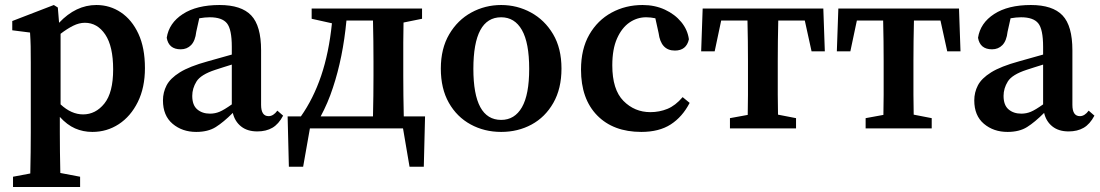

<svg xmlns="http://www.w3.org/2000/svg" viewBox="-20 -513 4393 767"><path d="M32 234V193L101 180Q102 136 102.5 95Q103 54 103 16V-263Q103 -304 102.5 -328.5Q102 -353 100 -383L29 -392V-429L195 -493L211 -483L216 -422Q283 -493 365 -493Q419 -493 463 -463.5Q507 -434 533 -378Q559 -322 559 -241Q559 -163 530.5 -105.5Q502 -48 454.5 -17Q407 14 349 14Q312 14 280 0Q248 -14 219 -46V15Q219 53 219.5 93.5Q220 134 221 178L300 193V234ZM319 -422Q296 -422 272 -410Q248 -398 222 -378V-96Q265 -56 312 -56Q362 -56 397 -99.5Q432 -143 432 -236Q432 -328 400.5 -375Q369 -422 319 -422Z M1008 12Q968 12 943 -8Q918 -28 910 -62Q873 -25 842 -5.5Q811 14 764 14Q708 14 669.5 -18.5Q631 -51 631 -112Q631 -144 645.5 -172Q660 -200 698.5 -224Q737 -248 810 -268Q834 -275 858 -281.5Q882 -288 906 -295V-326Q906 -396 886.5 -420Q867 -444 818 -444Q808 -444 798 -443Q788 -442 776 -440L764 -386Q760 -350 743.5 -333Q727 -316 702 -316Q654 -316 646 -362Q655 -421 710.5 -457Q766 -493 857 -493Q944 -493 983.5 -451.5Q1023 -410 1023 -312V-94Q1023 -49 1053 -49Q1072 -49 1088 -71L1111 -51Q1093 -17 1068 -2.5Q1043 12 1008 12ZM748 -130Q748 -93 768 -76Q788 -59 819 -59Q839 -59 857 -66.5Q875 -74 906 -96V-255Q889 -250 872.5 -244.5Q856 -239 840 -234Q782 -215 765 -187.5Q748 -160 748 -130Z M1310 -163Q1300 -132 1287.5 -103Q1275 -74 1261 -48H1470Q1471 -86 1471.5 -131Q1472 -176 1472 -210V-269Q1472 -304 1471.5 -349Q1471 -394 1470 -431H1364Q1350 -283 1310 -163ZM1225 -438V-479H1666V-438L1592 -423Q1591 -386 1591 -343.5Q1591 -301 1591 -269V-210Q1591 -176 1591.5 -131Q1592 -86 1593 -48H1678L1673 153H1616L1590 0H1218L1191 153H1134L1129 -48H1182Q1232 -119 1263 -210.5Q1294 -302 1306 -420Z M1982 14Q1915 14 1860 -16Q1805 -46 1773 -102.5Q1741 -159 1741 -239Q1741 -319 1774.5 -376Q1808 -433 1863 -463Q1918 -493 1982 -493Q2046 -493 2101 -463Q2156 -433 2189.5 -376.5Q2223 -320 2223 -239Q2223 -159 2190.5 -102Q2158 -45 2103.5 -15.5Q2049 14 1982 14ZM1982 -34Q2036 -34 2065 -84.5Q2094 -135 2094 -238Q2094 -342 2065 -393Q2036 -444 1982 -444Q1871 -444 1871 -238Q1871 -34 1982 -34Z M2542 14Q2430 14 2365.5 -52Q2301 -118 2301 -235Q2301 -317 2334 -374.5Q2367 -432 2423 -462.5Q2479 -493 2547 -493Q2596 -493 2636 -474.5Q2676 -456 2701.5 -425Q2727 -394 2732 -356Q2722 -311 2676 -311Q2620 -311 2611 -381L2598 -440Q2589 -442 2579.5 -443Q2570 -444 2561 -444Q2525 -444 2494.5 -423Q2464 -402 2445 -359.5Q2426 -317 2426 -252Q2426 -155 2470.5 -110Q2515 -65 2578 -65Q2614 -65 2646 -78Q2678 -91 2707 -125L2735 -102Q2706 -46 2659.5 -16Q2613 14 2542 14Z M2781 -308 2787 -479H3269L3275 -308H3222L3195 -431H3089Q3088 -394 3087.5 -349Q3087 -304 3087 -269V-210Q3087 -177 3087 -134.5Q3087 -92 3088 -55L3160 -41V0H2896V-41L2967 -54Q2968 -92 2968 -134.5Q2968 -177 2968 -210V-269Q2968 -304 2967.5 -349Q2967 -394 2966 -431H2861L2835 -308Z M3323 -308 3329 -479H3811L3817 -308H3764L3737 -431H3631Q3630 -394 3629.5 -349Q3629 -304 3629 -269V-210Q3629 -177 3629 -134.5Q3629 -92 3630 -55L3702 -41V0H3438V-41L3509 -54Q3510 -92 3510 -134.5Q3510 -177 3510 -210V-269Q3510 -304 3509.5 -349Q3509 -394 3508 -431H3403L3377 -308Z M4249 12Q4209 12 4184 -8Q4159 -28 4151 -62Q4114 -25 4083 -5.5Q4052 14 4005 14Q3949 14 3910.5 -18.5Q3872 -51 3872 -112Q3872 -144 3886.5 -172Q3901 -200 3939.5 -224Q3978 -248 4051 -268Q4075 -275 4099 -281.5Q4123 -288 4147 -295V-326Q4147 -396 4127.5 -420Q4108 -444 4059 -444Q4049 -444 4039 -443Q4029 -442 4017 -440L4005 -386Q4001 -350 3984.5 -333Q3968 -316 3943 -316Q3895 -316 3887 -362Q3896 -421 3951.5 -457Q4007 -493 4098 -493Q4185 -493 4224.5 -451.5Q4264 -410 4264 -312V-94Q4264 -49 4294 -49Q4313 -49 4329 -71L4352 -51Q4334 -17 4309 -2.5Q4284 12 4249 12ZM3989 -130Q3989 -93 4009 -76Q4029 -59 4060 -59Q4080 -59 4098 -66.5Q4116 -74 4147 -96V-255Q4130 -250 4113.5 -244.5Q4097 -239 4081 -234Q4023 -215 4006 -187.5Q3989 -160 3989 -130Z"/></svg>

Font: Source Serif 4 Semibold
Style: Regular
Weight: 600
Designer: Frank Grießhammer
Foundry: Adobe
Version: Version 4.005;hotconv 1.1.0;makeotfexe 2.6.0